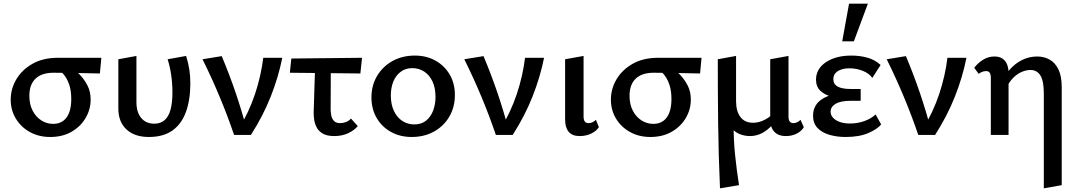

<svg xmlns="http://www.w3.org/2000/svg" viewBox="-20 -731 5830 1040"><path d="M252 11Q190 11 141.5 -16Q93 -43 65.5 -89Q38 -135 38 -191Q38 -250 68.5 -301.5Q99 -353 156 -385.5Q213 -418 294 -418H529L521 -333Q459 -334 399.5 -335.5Q340 -337 270 -337Q206 -337 172.5 -305Q139 -273 139 -212Q139 -166 156.5 -132Q174 -98 203.5 -79Q233 -60 268 -60Q300 -60 322 -76Q344 -92 355 -122Q366 -152 366 -194Q366 -235 357 -265.5Q348 -296 332 -318.5Q316 -341 294 -357L369 -366Q391 -349 414.5 -324Q438 -299 454.5 -266.5Q471 -234 471 -191Q471 -138 443.5 -91.5Q416 -45 367 -17Q318 11 252 11Z M786 11Q709 11 665 -30Q621 -71 621 -143V-410L719 -428V-178Q719 -123 745 -92Q771 -61 815 -61Q850 -61 872 -80.5Q894 -100 904 -138Q914 -176 914 -230Q914 -277 907.5 -323Q901 -369 888 -410L988 -428Q1000 -391 1005.5 -354.5Q1011 -318 1011 -280Q1011 -191 987.5 -125.5Q964 -60 914.5 -24.5Q865 11 786 11Z M1248 0Q1213 -103 1170.5 -205Q1128 -307 1077 -410L1181 -427Q1223 -327 1257 -227Q1291 -127 1317 -27H1270Q1329 -124 1361.5 -222Q1394 -320 1406 -418H1509Q1488 -313 1446.5 -208Q1405 -103 1339 0Z M1550 -337 1558 -414 1941 -418 1932 -333ZM1679 -121 1688 -410H1772L1771 -137Q1771 -125 1774 -107.5Q1777 -90 1788 -77Q1799 -64 1823 -64Q1838 -64 1854 -70Q1870 -76 1881 -89L1918 -48Q1899 -25 1866 -9.5Q1833 6 1791 6Q1751 6 1728 -7.5Q1705 -21 1694.5 -42.5Q1684 -64 1681.5 -85Q1679 -106 1679 -121Z M2210 11Q2147 11 2097.5 -16.5Q2048 -44 2020 -92.5Q1992 -141 1992 -203Q1992 -269 2023 -320.5Q2054 -372 2107 -401Q2160 -430 2227 -430Q2290 -430 2339 -402.5Q2388 -375 2416 -327Q2444 -279 2444 -217Q2444 -151 2414 -99.5Q2384 -48 2331 -18.5Q2278 11 2210 11ZM2224 -57Q2263 -57 2288.5 -78Q2314 -99 2326.5 -133Q2339 -167 2339 -206Q2339 -255 2322.5 -290Q2306 -325 2277.5 -343.5Q2249 -362 2213 -362Q2176 -362 2149.5 -341.5Q2123 -321 2110 -288Q2097 -255 2097 -214Q2097 -165 2114 -129.5Q2131 -94 2160 -75.5Q2189 -57 2224 -57Z M2666 0Q2631 -103 2588.5 -205Q2546 -307 2495 -410L2599 -427Q2641 -327 2675 -227Q2709 -127 2735 -27H2688Q2747 -124 2779.5 -222Q2812 -320 2824 -418H2927Q2906 -313 2864.5 -208Q2823 -103 2757 0Z M3119 6Q3080 6 3060.5 -17Q3041 -40 3041 -84V-410L3141 -428V-100Q3141 -82 3147.5 -73Q3154 -64 3169 -64Q3179 -64 3189.5 -69Q3200 -74 3208 -82L3224 -42Q3210 -21 3182.5 -7.5Q3155 6 3119 6Z M3503 11Q3441 11 3392.5 -16Q3344 -43 3316.5 -89Q3289 -135 3289 -191Q3289 -250 3319.5 -301.5Q3350 -353 3407 -385.5Q3464 -418 3545 -418H3780L3772 -333Q3710 -334 3650.5 -335.5Q3591 -337 3521 -337Q3457 -337 3423.5 -305Q3390 -273 3390 -212Q3390 -166 3407.5 -132Q3425 -98 3454.5 -79Q3484 -60 3519 -60Q3551 -60 3573 -76Q3595 -92 3606 -122Q3617 -152 3617 -194Q3617 -235 3608 -265.5Q3599 -296 3583 -318.5Q3567 -341 3545 -357L3620 -366Q3642 -349 3665.5 -324Q3689 -299 3705.5 -266.5Q3722 -234 3722 -191Q3722 -138 3694.5 -91.5Q3667 -45 3618 -17Q3569 11 3503 11Z M3880 289Q3872 114 3870 -60.5Q3868 -235 3868 -410L3967 -428V-183Q3967 -129 3990.5 -97.5Q4014 -66 4059 -66Q4082 -66 4106 -75Q4130 -84 4151.5 -101Q4173 -118 4186 -145L4210 -124Q4189 -83 4162.5 -53.5Q4136 -24 4106 -9Q4076 6 4042 6Q4013 6 3986 -5Q3959 -16 3942 -39L3954 -58Q3953 23 3961.5 106Q3970 189 3983 272ZM4237 6Q4209 6 4190.5 -4.5Q4172 -15 4162 -35Q4152 -55 4152 -84V-410L4251 -428V-100Q4251 -82 4257.5 -73Q4264 -64 4278 -64Q4288 -64 4298.5 -69Q4309 -74 4316 -82L4334 -42Q4322 -21 4296 -7.5Q4270 6 4237 6Z M4560 11Q4514 11 4473.5 -0.5Q4433 -12 4408.5 -37.5Q4384 -63 4384 -104Q4384 -164 4435.5 -196Q4487 -228 4576 -228V-196Q4528 -196 4488.5 -206Q4449 -216 4424.5 -238.5Q4400 -261 4400 -300Q4400 -338 4423.5 -367Q4447 -396 4490 -413Q4533 -430 4591 -430Q4638 -430 4679 -418.5Q4720 -407 4750 -379L4705 -309Q4687 -334 4653 -347.5Q4619 -361 4581 -361Q4555 -361 4535.5 -354Q4516 -347 4505 -334.5Q4494 -322 4494 -302Q4494 -275 4517.5 -262Q4541 -249 4588 -249H4642V-185H4588Q4533 -185 4506 -168.5Q4479 -152 4479 -126Q4479 -108 4492 -93.5Q4505 -79 4528.5 -70.5Q4552 -62 4584 -62Q4625 -62 4661.5 -75Q4698 -88 4723 -111L4753 -57Q4733 -32 4684 -10.5Q4635 11 4560 11ZM4542 -507 4579 -711H4681L4605 -507Z M4954 0Q4919 -103 4876.5 -205Q4834 -307 4783 -410L4887 -427Q4929 -327 4963 -227Q4997 -127 5023 -27H4976Q5035 -124 5067.5 -222Q5100 -320 5112 -418H5215Q5194 -313 5152.5 -208Q5111 -103 5045 0Z M5634 289V-224Q5634 -294 5615 -323Q5596 -352 5562 -352Q5536 -352 5509 -339Q5482 -326 5459.5 -300Q5437 -274 5424 -234L5384 -251Q5411 -309 5443.5 -347.5Q5476 -386 5515 -405.5Q5554 -425 5598 -425Q5635 -425 5665 -408.5Q5695 -392 5713 -355.5Q5731 -319 5731 -259V272ZM5347 0V-310Q5347 -319 5345 -327.5Q5343 -336 5337.5 -341Q5332 -346 5323 -346Q5311 -346 5300.5 -342Q5290 -338 5281 -331L5257 -364Q5278 -391 5306 -408Q5334 -425 5366 -425Q5393 -425 5410 -413.5Q5427 -402 5435 -382Q5443 -362 5443 -334V0Z"/></svg>

Font: Ysabeau Infant SemiBold
Style: Regular
Weight: 600
Designer: Christian Thalmann (Catharsis Fonts)
Version: Version 2.002; featfreeze: ss01,ss02,lnum